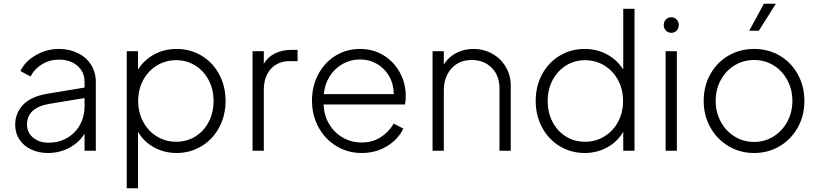

<svg xmlns="http://www.w3.org/2000/svg" viewBox="-20 -804 4371 1024"><path d="M61 -138Q61 -200 102.5 -244.5Q144 -289 232 -304L431 -337V-367Q431 -420 393 -453Q355 -486 294 -486Q245 -486 204.5 -461.5Q164 -437 143 -396L89 -425Q112 -475 169.5 -509Q227 -543 294 -543Q351 -543 396 -520.5Q441 -498 466 -458Q491 -418 491 -367V0H431V-92Q405 -47 352.5 -17.5Q300 12 235 12Q186 12 146 -7Q106 -26 83.5 -60Q61 -94 61 -138ZM239 -43Q295 -43 339 -69Q383 -95 407 -139Q431 -183 431 -235V-281L248 -251Q124 -231 124 -140Q124 -97 156.5 -70Q189 -43 239 -43Z M656 -531H716V-433Q748 -484 802 -513.5Q856 -543 922 -543Q995 -543 1055 -507Q1115 -471 1149 -407.5Q1183 -344 1183 -266Q1183 -188 1149 -124.5Q1115 -61 1055 -24.5Q995 12 922 12Q856 12 801.5 -18Q747 -48 716 -101V200H656ZM920 -48Q977 -48 1022.5 -76.5Q1068 -105 1093.5 -154.5Q1119 -204 1119 -266Q1119 -327 1093 -376.5Q1067 -426 1021.5 -454.5Q976 -483 920 -483Q863 -483 816.5 -454.5Q770 -426 743.5 -376.5Q717 -327 717 -266Q717 -204 743.5 -154.5Q770 -105 816.5 -76.5Q863 -48 920 -48Z M1327 -531H1387V-464Q1407 -499 1445.5 -518.5Q1484 -538 1533 -538H1567V-478H1526Q1462 -478 1424.5 -436.5Q1387 -395 1387 -325V0H1327Z M1644 -267Q1644 -345 1677.5 -408Q1711 -471 1769.5 -507Q1828 -543 1900 -543Q1971 -543 2026.5 -508.5Q2082 -474 2113 -416.5Q2144 -359 2144 -291Q2144 -268 2140 -247H1706Q1708 -188 1736 -141.5Q1764 -95 1809.5 -69.5Q1855 -44 1909 -44Q1965 -44 2008.5 -71Q2052 -98 2080 -145L2131 -118Q2103 -60 2043.5 -24Q1984 12 1909 12Q1835 12 1774.5 -24.5Q1714 -61 1679 -125Q1644 -189 1644 -267ZM2080 -302Q2080 -354 2056 -396.5Q2032 -439 1991 -463Q1950 -487 1900 -487Q1851 -487 1808.5 -463.5Q1766 -440 1739 -398Q1712 -356 1707 -302Z M2287 -531H2347V-460Q2371 -499 2412.5 -521Q2454 -543 2505 -543Q2559 -543 2604.5 -518Q2650 -493 2677 -448Q2704 -403 2704 -347V0H2644V-330Q2644 -401 2602.5 -442.5Q2561 -484 2496 -484Q2428 -484 2387.5 -438.5Q2347 -393 2347 -320V0H2287Z M2837 -266Q2837 -344 2871 -407.5Q2905 -471 2965 -507Q3025 -543 3098 -543Q3164 -543 3218 -513.5Q3272 -484 3304 -433V-757H3364V0H3304V-101Q3273 -48 3218.5 -18Q3164 12 3098 12Q3025 12 2965 -24.5Q2905 -61 2871 -124.5Q2837 -188 2837 -266ZM3100 -48Q3157 -48 3203.5 -76.5Q3250 -105 3276.5 -154.5Q3303 -204 3303 -266Q3303 -327 3276.5 -376.5Q3250 -426 3203.5 -454.5Q3157 -483 3100 -483Q3044 -483 2998.5 -454.5Q2953 -426 2927 -376.5Q2901 -327 2901 -266Q2901 -204 2926.5 -154.5Q2952 -105 2997.5 -76.5Q3043 -48 3100 -48Z M3530 -531H3590V0H3530ZM3560 -712Q3577 -712 3588.5 -700.5Q3600 -689 3600 -671Q3600 -653 3589 -641Q3578 -629 3560 -629Q3543 -629 3531.5 -641Q3520 -653 3520 -671Q3520 -688 3531.5 -700Q3543 -712 3560 -712Z M3733 -266Q3733 -344 3768 -407.5Q3803 -471 3864.5 -507Q3926 -543 4002 -543Q4078 -543 4139 -507Q4200 -471 4235 -407.5Q4270 -344 4270 -266Q4270 -187 4234.5 -123.5Q4199 -60 4137.5 -24Q4076 12 4002 12Q3927 12 3865.5 -24.5Q3804 -61 3768.5 -124.5Q3733 -188 3733 -266ZM4002 -47Q4058 -47 4105 -76Q4152 -105 4179 -155Q4206 -205 4206 -266Q4206 -327 4179 -377Q4152 -427 4105.5 -455.5Q4059 -484 4002 -484Q3945 -484 3898 -455.5Q3851 -427 3824 -377Q3797 -327 3797 -266Q3797 -205 3824 -155Q3851 -105 3898 -76Q3945 -47 4002 -47ZM4054 -784H4118L4027 -640H3976Z"/></svg>

Font: Eudoxus Sans Light
Style: Regular
Weight: 300
Designer: Stijn de Vries
Foundry: tokotype
Version: Version 2.005